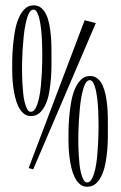

<svg xmlns="http://www.w3.org/2000/svg" viewBox="-20 -711 456 723"><path d="M173.8 -498Q173.8 -484.9 173.8 -463.1Q173.8 -441.4 171.9 -416.5Q169.9 -391.6 165.8 -366.2Q161.6 -340.8 152.8 -320.3Q144 -299.8 130.4 -286.9Q116.7 -273.9 96.2 -273.9Q80.1 -273.9 68.6 -283.9Q57.1 -293.9 49.3 -309.8Q41.5 -325.7 36.9 -345.5Q32.2 -365.2 29.8 -384.8Q27.3 -404.3 26.6 -421.6Q25.9 -439 25.9 -450.2Q25.9 -462.4 26.1 -485.1Q26.4 -507.8 28.6 -534.7Q30.8 -561.5 35.4 -589.4Q40 -617.2 49.1 -639.6Q58.1 -662.1 72.3 -676.5Q86.4 -690.9 106.9 -690.9Q123.5 -690.9 135 -681.4Q146.5 -671.9 154.1 -656Q161.6 -640.1 165.5 -619.9Q169.4 -599.6 171.4 -578.1Q173.3 -556.6 173.6 -535.9Q173.8 -515.1 173.8 -498ZM106 -674.8Q95.7 -674.8 88.6 -660.2Q81.5 -645.5 76.7 -622.8Q71.8 -600.1 69.1 -572.8Q66.4 -545.4 64.9 -520.3Q63.5 -495.1 63.2 -475.3Q63 -455.6 63 -448.2Q63 -441.4 63.2 -427.2Q63.5 -413.1 64.5 -395.5Q65.4 -377.9 67.4 -359.1Q69.3 -340.3 73.2 -325Q77.1 -309.6 82.5 -299.8Q87.9 -290 96.2 -290Q106.9 -290 114.3 -304Q121.6 -317.9 126.5 -339.1Q131.3 -360.4 133.8 -386.2Q136.2 -412.1 137.5 -435.8Q138.7 -459.5 138.9 -478Q139.2 -496.6 139.2 -503.9Q139.2 -510.3 138.9 -525.4Q138.7 -540.5 137.9 -559.3Q137.2 -578.1 135 -598.6Q132.8 -619.1 129.2 -636Q125.5 -652.8 119.9 -663.8Q114.3 -674.8 106 -674.8ZM340.8 -624 105 -73.2 87.9 -78.1 298.8 -634.8ZM386.2 -231.9Q386.2 -218.8 386.2 -197.3Q386.2 -175.8 384.3 -150.9Q382.3 -126 377.9 -100.6Q373.5 -75.2 364.7 -54.4Q356 -33.7 342.3 -20.8Q328.6 -7.8 308.1 -7.8Q292 -7.8 280.5 -17.8Q269 -27.8 261.2 -43.7Q253.4 -59.6 248.8 -79.3Q244.1 -99.1 241.7 -118.9Q239.3 -138.7 238.5 -155.8Q237.8 -172.9 237.8 -184.1Q237.8 -196.3 238 -219Q238.3 -241.7 240.5 -268.6Q242.7 -295.4 247.3 -323.2Q252 -351.1 261 -373.5Q270 -396 284.2 -410.4Q298.3 -424.8 318.8 -424.8Q335.4 -424.8 347.2 -415.3Q358.9 -405.8 366.2 -389.9Q373.5 -374 377.7 -353.8Q381.8 -333.5 383.8 -312Q385.7 -290.5 386 -269.8Q386.2 -249 386.2 -231.9ZM317.9 -409.2Q307.6 -409.2 300.5 -394.5Q293.5 -379.9 288.6 -356.9Q283.7 -334 281 -306.6Q278.3 -279.3 276.9 -254.2Q275.4 -229 275.1 -209.2Q274.9 -189.5 274.9 -182.1Q274.9 -175.3 275.1 -161.1Q275.4 -147 276.4 -129.4Q277.3 -111.8 279.3 -93Q281.2 -74.2 285.2 -59.1Q289.1 -43.9 294.4 -33.9Q299.8 -23.9 308.1 -23.9Q318.8 -23.9 326.2 -37.8Q333.5 -51.8 338.4 -73Q343.3 -94.2 345.7 -120.1Q348.1 -146 349.4 -169.7Q350.6 -193.4 350.8 -211.9Q351.1 -230.5 351.1 -237.8Q351.1 -244.1 350.8 -259.3Q350.6 -274.4 349.9 -293.5Q349.1 -312.5 346.9 -333Q344.7 -353.5 341.1 -370.4Q337.4 -387.2 331.8 -398.2Q326.2 -409.2 317.9 -409.2Z"/></svg>

Font: Bigelow Rules
Style: Regular
Weight: 400
Designer: Astigmatic (AOETI)
Foundry: Astigmatic (AOETI)
Version: Version 1.001